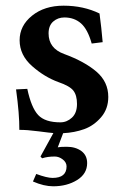

<svg xmlns="http://www.w3.org/2000/svg" viewBox="-20 -464 441 683"><path d="M37.1 -146 77.1 -147.9Q91.3 -81.1 115.7 -54.9Q140.1 -28.8 194.8 -28.8Q217.8 -28.8 235.8 -45.4Q253.9 -62 253.9 -94.2Q253.9 -125 241 -141.6Q228 -158.2 188 -171.9Q138.2 -189.9 94 -229Q49.8 -268.1 49.8 -320.8Q49.8 -372.6 94 -408.2Q138.2 -443.8 206.1 -443.8Q276.9 -443.8 334 -416Q340.8 -366.2 345.2 -314L306.2 -309.1Q292 -359.9 268.1 -380.9Q244.1 -401.9 209 -401.9Q186 -401.9 169.4 -387.5Q152.8 -373 152.8 -345.2Q152.8 -292 208 -272Q281.2 -245.1 323.2 -209Q365.2 -172.9 365.2 -119.1Q365.2 -76.7 339.6 -46.9Q314 -17.1 279.5 -4.6Q245.1 7.8 204.6 9.8L185.5 60.1Q193.4 58.1 217.3 58.1Q248.5 58.1 269.3 73.2Q290 88.4 290 116.2Q290 154.3 254.2 176.5Q218.3 198.7 169.4 198.7Q136.2 198.7 97.2 181.6L108.9 154.8Q147 168.9 167 168.9Q216.8 168.9 216.8 127.9Q216.8 113.8 203.4 103.3Q189.9 92.8 174.8 92.8Q148.9 92.8 129.9 99.1L124 92.8L169.9 9.3Q160.2 8.8 117.4 3.2Q74.7 -2.4 48.8 -2Q49.3 -57.1 37.1 -146Z"/></svg>

Font: Linux Libertine
Style: Semibold
Weight: 600
Designer: Philipp H. Poll
Foundry: Philipp H. Poll
Version: Version 5.1.2 ; ttfautohint (v0.9)